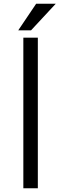

<svg xmlns="http://www.w3.org/2000/svg" viewBox="-20 -970 325 1020"><path d="M145 -809 276 -950H172L77 -809ZM181 30V-770H104V30Z"/></svg>

Font: LINE Seed JP_OTF Regular
Style: Regular
Weight: 400
Designer: LY Corporation & Fontrix & Fontworks
Version: Version 1.002